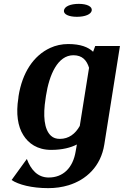

<svg xmlns="http://www.w3.org/2000/svg" viewBox="-20 -766 641 994"><path d="M75 -258C62 -178 72 -111 101 -66C127 -24 173 10 245 10C303 10 347 -2 378 -18L372 16C358 104 306 153 232 153C174 153 139 111 119 57L40 166C76 190 144 208 230 208C267 208 302 203 335 193C426 165 502 96 520 -18L601 -528H473L462 -498C437 -522 397 -538 333 -538C300 -538 268 -531 240 -518C153 -478 95 -389 76 -268ZM216 -256 218 -270C235 -380 279 -480 360 -480C406 -480 429 -454 441 -415L393 -114C370 -73 336 -47 290 -47C271 -47 256 -52 244 -63C208 -96 202 -168 216 -256ZM311 -712C308 -692 336 -679 378 -679C421 -679 452 -692 455 -712C458 -732 431 -746 388 -746C345 -746 314 -733 311 -712Z"/></svg>

Font: Aerodynamic
Style: Obl
Weight: 500
Designer: Google
Version: Version 2.000980; 2014